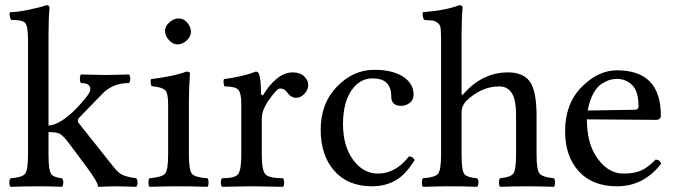

<svg xmlns="http://www.w3.org/2000/svg" viewBox="-20 -718 2601 740"><path d="M88 -122V-559Q88 -616 78 -628.5Q68 -641 31 -641H24Q17 -648 17 -663Q17 -665 17.5 -667.5Q18 -670 18 -671Q46 -671 91.5 -680.5Q137 -690 158 -698Q171 -698 171 -688Q167 -648 167 -583V-234Q199 -237 235 -265Q271 -291 315 -347Q328 -363 328 -375Q328 -398 292 -398Q288 -402 288 -414Q288 -427 292 -431Q302 -431 335.5 -430Q369 -429 390 -429Q410 -429 438.5 -430Q467 -431 477 -431Q482 -426 482 -414Q482 -403 477 -398Q413 -398 372 -354L284 -263Q280 -259 280 -253Q280 -246 287 -239L419 -73Q437 -50 455.5 -42.5Q474 -35 505 -31Q510 -26 510 -14Q510 -3 505 2Q496 2 468 1Q440 0 423 0Q413 0 392 1Q371 2 361 2Q357 2 357 -3Q357 -15 315 -73L242 -171Q225 -193 210 -203Q195 -209 167 -209V-122Q167 -63 176.5 -48.5Q186 -34 219 -31Q224 -26 224 -14Q224 -3 219 2Q173 0 128 0Q87 0 21 2Q16 -3 16 -14Q16 -26 21 -31Q65 -34 76.5 -48Q88 -62 88 -122Z M616 -599Q616 -617 633 -632Q650 -647 668 -647Q688 -647 702 -630.5Q716 -614 716 -595Q716 -578 700 -562.5Q684 -547 664 -547Q646 -547 631 -563.5Q616 -580 616 -599ZM708 -122Q708 -62 720 -48Q732 -34 780 -31Q784 -25 784 -14Q784 -4 780 2Q712 0 668 0Q624 0 556 2Q552 -4 552 -14Q552 -25 556 -31Q604 -35 616 -48.5Q628 -62 628 -122V-317Q628 -359 616.5 -370.5Q605 -382 564 -386Q558 -402 562 -413Q656 -425 698 -442Q712 -442 712 -435Q708 -371 708 -321Z M986 -358Q986 -353 989.5 -351Q993 -349 997 -356Q1017 -390 1046.5 -414.5Q1076 -439 1108 -439Q1137 -439 1152.5 -423.5Q1168 -408 1168 -391Q1168 -372 1153.5 -356.5Q1139 -341 1121 -341Q1101 -341 1085 -364Q1075 -377 1059 -377Q1047 -377 1013 -328Q989 -292 989 -261V-122Q989 -61 1003 -46Q1017 -31 1071 -31Q1075 -27 1075 -14Q1075 -2 1071 2Q1054 2 1012.5 1Q971 0 950 0Q929 0 891 1Q853 2 836 2Q831 -3 831 -14Q831 -26 836 -31Q884 -31 897 -46Q910 -61 910 -122V-317Q910 -360 898 -372.5Q886 -385 845 -385Q839 -402 843 -413Q917 -423 966 -442Q974 -442 978 -434Q986 -412 986 -358Z M1578 -101Q1543 -44 1503.5 -22Q1464 0 1414 0Q1321 0 1268.5 -59.5Q1216 -119 1216 -218Q1216 -320 1279 -384.5Q1342 -449 1422 -449Q1493 -449 1533.5 -422.5Q1574 -396 1574 -354Q1574 -333 1559 -321.5Q1544 -310 1526 -310Q1488 -310 1488 -346Q1488 -416 1416 -416Q1366 -416 1334 -368.5Q1302 -321 1302 -240Q1302 -155 1341 -102Q1380 -49 1436 -49Q1505 -49 1556 -115Q1572 -115 1578 -101Z M1759 -286V-122Q1759 -62 1769 -48Q1779 -34 1819 -31Q1824 -26 1824 -14Q1824 -3 1819 2Q1763 0 1720 0Q1676 0 1610 2Q1606 -2 1606 -14Q1606 -27 1610 -31Q1656 -34 1668 -48Q1680 -62 1680 -122V-559Q1680 -591 1678.5 -607Q1677 -623 1666 -630.5Q1655 -638 1649 -638.5Q1643 -639 1616 -641Q1609 -648 1609 -663Q1609 -665 1609.5 -667.5Q1610 -670 1610 -671Q1699 -678 1750 -698Q1763 -698 1763 -688Q1759 -648 1759 -583V-358Q1759 -346 1768 -358Q1841 -439 1938 -439Q1995 -439 2021 -405Q2048 -370 2048 -271V-122Q2048 -63 2059.5 -49Q2071 -35 2115 -31Q2119 -27 2119 -14Q2119 -2 2115 2Q2049 0 2009 0Q1963 0 1907 2Q1903 -4 1903 -14Q1903 -25 1907 -31Q1948 -35 1958.5 -49Q1969 -63 1969 -122V-274Q1969 -327 1957 -351Q1941 -385 1904 -385Q1835 -385 1776 -328Q1759 -309 1759 -286Z M2245 -292 2426 -295Q2441 -295 2441 -309Q2441 -366 2416.5 -390Q2392 -414 2358 -414Q2345 -414 2332 -410.5Q2319 -407 2300.5 -396Q2282 -385 2267 -358Q2252 -331 2245 -292ZM2358 0Q2263 0 2210.5 -58Q2158 -116 2158 -212Q2158 -318 2221.5 -382.5Q2285 -447 2358 -447Q2527 -447 2527 -273Q2527 -256 2508 -256L2242 -258Q2242 -174 2274 -121Q2318 -49 2383 -49Q2425 -49 2451.5 -61Q2478 -73 2507 -103Q2524 -102 2528 -87Q2461 0 2358 0Z"/></svg>

Font: Triodion Unicode
Style: Normal
Weight: 400
Version: Version 1.1